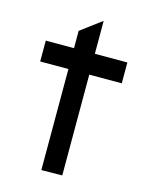

<svg xmlns="http://www.w3.org/2000/svg" viewBox="-102 -716 604 782"><g transform="rotate(15 200.0 -325.0)"><path d="M149 -425H30V-513H149V-586L236 -651L237 -650V-513H374V-425H237V0L149 1Z"/></g></svg>

Font: Lineal
Style: Regular
Weight: 400
Designer: Created by Frank Adebiaye with contributions from Anton Moglia & Ariel Martín Pérez
Created by Frank ADEBIAYE with FontF
Foundry: Velvetyne Type Foundry
Version: Version 2.000